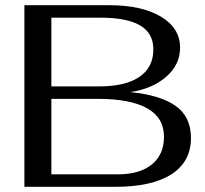

<svg xmlns="http://www.w3.org/2000/svg" viewBox="-20 -720 790 740"><path d="M74 -700H400Q526 -700 600 -656Q674 -612 674 -536Q674 -471 621 -424.5Q568 -378 482 -365Q596 -354 656 -312.5Q716 -271 716 -188Q716 -97 641 -48.5Q566 0 424 0H74ZM362 -387Q463 -387 517 -423.5Q571 -460 571 -530Q571 -592 520 -622Q469 -652 365 -652H178V-387ZM434 -48Q518 -48 565 -86Q612 -124 612 -193Q612 -266 547.5 -302.5Q483 -339 356 -339H178V-48Z"/></svg>

Font: Fahkwang
Style: Regular
Weight: 400
Version: Version 1.000; ttfautohint (v1.6)